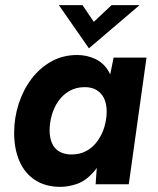

<svg xmlns="http://www.w3.org/2000/svg" viewBox="-20 -717 613 747"><path d="M215 10Q157 10 116.5 -16.5Q76 -43 55.5 -90.5Q35 -138 35 -200Q35 -258 52.5 -312.5Q70 -367 102.5 -410Q135 -453 180 -478Q225 -503 280 -503Q319 -503 352 -487Q385 -471 404 -437Q423 -403 420 -348L396 -364L422 -493H550L481 0H352L361 -127L395 -143Q373 -80 343 -46.5Q313 -13 279.5 -1.5Q246 10 215 10ZM258 -116Q292 -116 317.5 -130.5Q343 -145 360.5 -170Q378 -195 386.5 -224.5Q395 -254 395 -283Q395 -313 385 -334Q375 -355 356 -366.5Q337 -378 310 -378Q276 -378 250 -363Q224 -348 207 -323.5Q190 -299 181.5 -269Q173 -239 173 -210Q173 -181 182.5 -159.5Q192 -138 211.5 -127Q231 -116 258 -116ZM326 -529 209 -697H301L345 -632L414 -697H523Z"/></svg>

Font: Hanken Grotesk ExtraBold
Style: Italic
Weight: 800
Italic angle: -8°
Designer: Alfredo Marco Pradil
Foundry: Hanken Design Co.
Version: Version 3.013